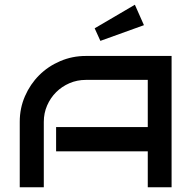

<svg xmlns="http://www.w3.org/2000/svg" viewBox="-20 -787 813 807"><path d="M701.2 0H601.1V-150.9H215.8V-252.9H601.1V-451.2H340.8Q304.2 -451.2 272 -437.3Q239.7 -423.3 215.8 -399.4Q191.9 -375.5 178 -343.5Q164.1 -311.5 164.1 -274.9V0H63V-274.9Q63 -332.5 85 -382.8Q106.9 -433.1 144.5 -470.7Q182.1 -508.3 232.9 -530Q283.7 -551.8 340.8 -551.8H701.2ZM585 -681.2 401.9 -615.2 377.9 -668 546.9 -767.1Z"/></svg>

Font: Bruno Ace SC
Style: Regular
Weight: 400
Designer: Astigmatic (AOETI)
Foundry: Astigmatic (AOETI)
Version: Version 1.000